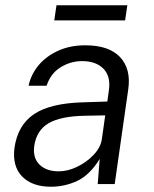

<svg xmlns="http://www.w3.org/2000/svg" viewBox="-20 -699 583 729"><path d="M173.5 10Q102 10 64 -29Q26 -68 35 -138Q47.5 -224 109 -265.5Q170.5 -307 295 -310.5L387.5 -313.5L393.5 -356.5Q401 -409 372.8 -438Q344.5 -467 292 -467Q248 -467 210 -443.5Q172 -420 157 -373.5H88.5Q97.5 -416 126.2 -450.8Q155 -485.5 200.5 -506.2Q246 -527 304 -527Q394 -527 436 -482Q478 -437 467 -360L415.5 0H351L358.5 -95.5Q320.5 -34 273 -12Q225.5 10 173.5 10ZM203 -48.5Q237.5 -48.5 273.5 -66Q309.5 -83.5 335.5 -111Q361.5 -138.5 366.5 -169L379.5 -261L303 -259.5Q211.5 -258 165.2 -231.5Q119 -205 110 -145Q104 -99.5 130 -74Q156 -48.5 203 -48.5ZM186 -621.5 194.5 -679H463.5L455 -621.5Z"/></svg>

Font: Public Sans Light
Style: Italic
Weight: 300
Italic angle: -8°
Designer: The Public Sans project authors (U.S. Web Design System). Libre Franklin designed by Pablo Impallari and Rodrigo Fuenzal
Version: Version 1.007; ttfautohint (v1.8.1) -l 8 -r 50 -G 200 -x 14 